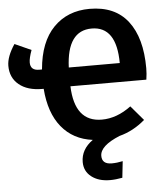

<svg xmlns="http://www.w3.org/2000/svg" viewBox="-67 -762 907 1058"><g transform="rotate(-5 387.0 -233.0)"><path d="M751 -355Q751 -325 746 -292H326Q333 -94 483 -94Q566 -94 645 -153L714 -72Q649 -16 572 4Q462 49 462 105Q462 151 516 151Q545 151 577 144L567 235Q530 242 499 242Q436 242 396.5 211.5Q357 181 357 130Q357 60 423 13Q315 -1 251.5 -79Q188 -157 178 -291H170Q89 -291 42 -329.5Q-5 -368 -5 -434Q-5 -485 39 -551L130 -510Q114 -466 114 -442Q114 -398 162 -398H178Q191 -550 268.5 -629Q346 -708 468 -708Q608 -708 679.5 -615.5Q751 -523 751 -355ZM326 -396H608Q607 -599 470 -599Q334 -599 326 -396Z"/></g></svg>

Font: Fira Sans SemiBold
Style: Regular
Weight: 600
Designer: bBox Type GmbH & Carrois Corporate GbR & Edenspiekermann AG
Foundry: bBox Type GmbH & Carrois Corporate GbR & Edenspiekermann AG
Version: Version 4.301;PS 004.301;hotconv 1.0.88;makeotf.lib2.5.64775